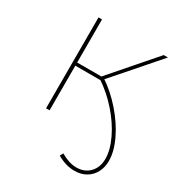

<svg xmlns="http://www.w3.org/2000/svg" viewBox="-169 -633 884 946"><g transform="rotate(30 273.0 -160.0)"><path d="M391 197Q342 197 292 168L302 150Q350 178 391 178Q438 178 466.5 148Q495 118 495 70Q495 20 466 -41Q437 -102 386.5 -159.5Q336 -217 273 -259L285 -274Q350 -231 402.5 -170.5Q455 -110 485 -46.5Q515 17 515 70Q515 107 499.5 136Q484 165 456 181Q428 197 391 197ZM117 -517H137V0H117ZM130 -272H287V-254H130ZM267 -263 488 -517H512L285 -257Z"/></g></svg>

Font: Montserrat
Style: Regular
Weight: 400
Designer: Julieta Ulanovsky
Foundry: Julieta Ulanovsky
Version: Version 8.000